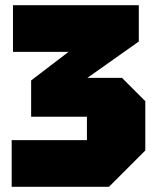

<svg xmlns="http://www.w3.org/2000/svg" viewBox="-20 -720 600 740"><path d="M400 0H25V-180H315V-270H100V-410L244 -520H30V-700H515V-560L317 -420H450L540 -330V-140Z"/></svg>

Font: Tektur SemiCondensed Black
Style: Regular
Weight: 900
Width: 4
Designer: Adam Jagosz
Foundry: Adam Jagosz
Version: Version 1.005;gftools[0.9.30]